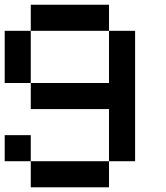

<svg xmlns="http://www.w3.org/2000/svg" viewBox="-20 -798 707 818"><path d="M444.4 0H111.1V-111.1H444.4ZM444.4 -666.7H111.1V-777.8H444.4ZM111.1 -444.4H0V-666.7H111.1ZM111.1 -111.1H0V-222.2H111.1ZM444.4 -333.3H111.1V-444.4H444.4V-666.7H555.6V-111.1H444.4Z"/></svg>

Font: Pixeloid Mono
Style: Regular
Weight: 400
Monospace: yes
Designer: GGBotNet
Foundry: GGBotNet
Version: 0.5